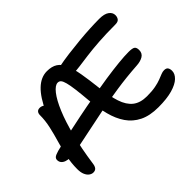

<svg xmlns="http://www.w3.org/2000/svg" viewBox="-126 -1010 1318 1318"><g transform="rotate(-45 533.0 -351.0)"><path d="M149 8Q134 8 119.5 -2.5Q105 -13 96 -34Q87 -55 87 -87Q87 -145 99 -202Q111 -259 127.5 -314.5Q144 -370 156 -424Q168 -478 168 -530Q168 -547 176.5 -557Q185 -567 202 -567Q218 -567 232.5 -557.5Q247 -548 263 -530L213 -518Q257 -615 307 -662.5Q357 -710 415 -710Q462 -710 491.5 -691Q521 -672 538.5 -631Q556 -590 567 -526.5Q578 -463 588 -374Q598 -285 618 -224Q638 -163 676.5 -132.5Q715 -102 780 -102Q828 -102 862 -108.5Q896 -115 919 -124Q942 -133 958 -139.5Q974 -146 988 -146Q1009 -146 1017 -134.5Q1025 -123 1025 -104Q1025 -75 998.5 -49.5Q972 -24 918 -8.5Q864 7 782 7Q699 7 643.5 -20.5Q588 -48 554 -97.5Q520 -147 502.5 -214.5Q485 -282 477 -363Q471 -434 465 -480.5Q459 -527 452 -553.5Q445 -580 436 -591Q427 -602 412 -602Q386 -602 354.5 -562Q323 -522 292 -448Q261 -374 234.5 -270Q208 -166 190 -38Q187 -15 177.5 -3.5Q168 8 149 8ZM108 -177Q86 -177 69 -183Q52 -189 42.5 -200.5Q33 -212 33 -229Q33 -242 42.5 -250.5Q52 -259 83 -268Q138 -282 209 -297.5Q280 -313 359 -329Q438 -345 518 -359Q598 -373 672 -384Q746 -395 806 -401Q866 -407 904 -407Q942 -407 954 -398Q966 -389 966 -365Q966 -333 941 -318Q916 -303 878 -301Q771 -294 672 -279Q573 -264 485.5 -247Q398 -230 325 -214Q252 -198 197 -187.5Q142 -177 108 -177ZM540 -570Q500 -570 478.5 -587Q457 -604 457 -629Q457 -644 464 -653.5Q471 -663 495 -668Q549 -679 607.5 -686.5Q666 -694 724 -699.5Q782 -705 833.5 -707.5Q885 -710 923 -710Q972 -710 996 -692.5Q1020 -675 1020 -649Q1020 -630 1010 -617Q1000 -604 974 -604Q883 -604 812 -599Q741 -594 688.5 -587Q636 -580 599 -575Q562 -570 540 -570Z"/></g></svg>

Font: Shantell Sans Medium
Style: Regular
Weight: 500
Designer: Stephen Nixon, Anya Danilova, Shantell Martin
Foundry: Arrow Type
Version: Version 1.011;[c5ecc13dd]